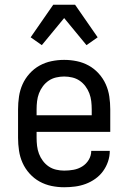

<svg xmlns="http://www.w3.org/2000/svg" viewBox="-20 -780 540 808"><path d="M250 8Q223 8 196.5 2.5Q170 -3 146.5 -16Q123 -29 104.5 -49.5Q86 -70 75 -94.5Q64 -119 60 -146Q56 -173 56 -200V-320Q56 -347 60 -374Q64 -401 75 -425.5Q86 -450 104.5 -470.5Q123 -491 146.5 -504Q170 -517 196.5 -522.5Q223 -528 250 -528Q277 -528 303.5 -522.5Q330 -517 353.5 -504Q377 -491 395.5 -470.5Q414 -450 425 -425.5Q436 -401 440 -374Q444 -347 444 -320V-225H134V-200Q134 -183 136 -166Q138 -149 144 -133Q150 -117 160.5 -103Q171 -89 185 -79.5Q199 -70 216 -66Q233 -62 250 -62Q270 -62 289.5 -65.5Q309 -69 326 -79.5Q343 -90 353.5 -107.5Q364 -125 364 -145H442Q442 -122 434.5 -100Q427 -78 413.5 -59.5Q400 -41 381 -27.5Q362 -14 340.5 -6Q319 2 296 5Q273 8 250 8ZM366 -295V-320Q366 -337 364 -354Q362 -371 356 -387Q350 -403 339.5 -417Q329 -431 315 -440.5Q301 -450 284 -454Q267 -458 250 -458Q233 -458 216 -454Q199 -450 185 -440.5Q171 -431 160.5 -417Q150 -403 144 -387Q138 -371 136 -354Q134 -337 134 -320V-295ZM156 -590 109 -623 204 -760H296L391 -623L344 -590L250 -704Z"/></svg>

Font: Iosevka srxl
Style: Regular
Weight: 400
Monospace: yes
Designer: Belleve Invis
Foundry: Belleve Invis
Version: Version 33.0.1; ttfautohint (v1.8.3)